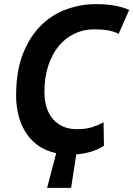

<svg xmlns="http://www.w3.org/2000/svg" viewBox="-20 -734 645 929"><path d="M483 -29Q428 7 349 13L324 175H208L252 7Q203 -3 166.5 -28.5Q130 -54 106 -91Q82 -128 70 -174Q58 -220 58 -272Q58 -390 91 -473.5Q124 -557 178 -610.5Q232 -664 301.5 -689Q371 -714 444 -714Q501 -714 541.5 -705.5Q582 -697 605 -686L554 -570Q534 -581 506 -586.5Q478 -592 435 -592Q384 -592 340 -571Q296 -550 264 -511Q232 -472 213.5 -416Q195 -360 195 -289Q195 -204 237.5 -156.5Q280 -109 351 -109Q396 -109 425.5 -118.5Q455 -128 481 -142Z"/></svg>

Font: PT Sans
Style: Bold Italic
Weight: 700
Italic angle: -12°
Designer: A.Korolkova, O.Umpeleva, V.Yefimov
Foundry: ParaType Ltd
Version: Version 2.003W OFL